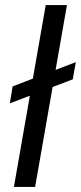

<svg xmlns="http://www.w3.org/2000/svg" viewBox="-20 -740 320 760"><path d="M19 -331 30 -398 280 -494 268 -426ZM35 0 161 -720H245L119 0Z"/></svg>

Font: DM Sans 9pt
Style: Italic
Weight: 400
Italic angle: -10°
Designer: Colophon Foundry, Jonny Pinhorn
Foundry: Colophon Foundry
Version: Version 4.004